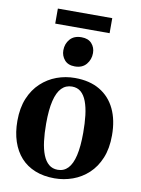

<svg xmlns="http://www.w3.org/2000/svg" viewBox="-99 -972 769 1050"><g transform="rotate(10 286.0 -447.0)"><path d="M24 -263Q24 -335 46.2 -388.5Q68.5 -442 106.8 -477.5Q145 -513 193.2 -530.8Q241.5 -548.5 294 -548.5Q376 -548.5 432.5 -515Q489 -481.5 518.2 -420.2Q547.5 -359 547.5 -274Q547.5 -201 525.2 -147.5Q503 -94 465 -58.8Q427 -23.5 378.5 -6Q330 11.5 277.5 11.5Q217 11.5 169.8 -7.5Q122.5 -26.5 90.2 -62.2Q58 -98 41 -148.8Q24 -199.5 24 -263ZM287.5 -37.5Q321.5 -37.5 344.2 -61.5Q367 -85.5 378.5 -135Q390 -184.5 390 -261Q390 -314.5 384.8 -358.2Q379.5 -402 367.5 -433.8Q355.5 -465.5 335.8 -482.5Q316 -499.5 286.5 -499.5Q252 -499.5 228.8 -475.8Q205.5 -452 193.5 -402.5Q181.5 -353 181.5 -275.5Q181.5 -222 187 -178.2Q192.5 -134.5 205 -103Q217.5 -71.5 237.8 -54.5Q258 -37.5 287.5 -37.5ZM280.5 -610.5Q243.5 -610.5 224 -633.2Q204.5 -656 204.5 -686.5Q204.5 -723 226.8 -748.5Q249 -774 290 -774H291Q328 -774 347.5 -752.2Q367 -730.5 367 -699.5Q367 -663.5 344.8 -637Q322.5 -610.5 281.5 -610.5ZM437.5 -906V-822.5H135.5V-906Z"/></g></svg>

Font: Merriweather 72pt
Style: Bold
Weight: 700
Version: Version 2.100